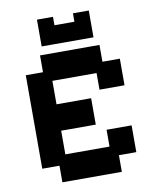

<svg xmlns="http://www.w3.org/2000/svg" viewBox="-91 -887 784 967"><g transform="rotate(-10 301.5 -403.5)"><path d="M149 11V-74H61V-552H149V-638H453V-552H542V-416H414V-501H188V-381H365V-246H188V-125H414V-211H542V-74H453V11ZM165 -681V-818H247V-775H349V-818H430V-681Z"/></g></svg>

Font: Pixelify Sans
Style: Bold
Weight: 700
Designer: Stefie Justprince
Foundry: Typecalism Foundryline
Version: Version 1.000